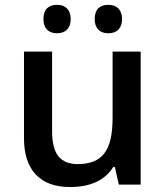

<svg xmlns="http://www.w3.org/2000/svg" viewBox="-20 -751 674 781"><path d="M77.6 -188.5V-541H191.9V-216.8Q191.9 -147.9 217.3 -115.7Q242.7 -83.5 296.9 -83.5Q370.1 -83.5 403.3 -126Q420.9 -147.9 429.4 -183.8Q438 -219.7 438 -272V-541H552.2V0H463.4L447.3 -71.3H440.4Q415.5 -31.2 371.1 -10.7Q326.7 9.8 264.6 9.8Q173.8 9.8 125.7 -41Q77.6 -91.8 77.6 -188.5ZM365.2 -673.3Q365.2 -702.1 379.4 -716.8Q393.6 -731.4 420.4 -731.4Q447.3 -731.4 461.9 -716.1Q476.6 -700.7 476.6 -673.3Q476.6 -646 461.9 -630.9Q447.3 -615.7 420.4 -615.7Q394 -615.7 379.6 -630.9Q365.2 -646 365.2 -673.3ZM156.7 -673.3Q156.7 -702.1 170.9 -716.8Q185.1 -731.4 211.9 -731.4Q238.3 -731.4 252.9 -716.3Q267.6 -701.2 267.6 -673.3Q267.6 -646 252.9 -630.9Q238.3 -615.7 211.9 -615.7Q185.5 -615.7 171.1 -630.6Q156.7 -645.5 156.7 -673.3Z"/></svg>

Font: Viking Open Sans Light
Style: Bold
Weight: 600
Foundry: Ascender Corporation
Version: Version 2.001